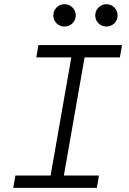

<svg xmlns="http://www.w3.org/2000/svg" viewBox="-20 -912 626 932"><path d="M44.4 0 54.7 -60.1H225.6L326.2 -633.3H156.2L166.5 -693.4H572.3L562 -633.3H390.6L290 -60.1H460.4L450.2 0ZM293 -783.2Q270.5 -783.2 254.6 -798.8Q238.8 -814.5 238.8 -836.9Q238.8 -859.9 254.6 -875.7Q270.5 -891.6 293 -891.6Q315.9 -891.6 331.8 -875.7Q347.7 -859.9 347.7 -836.9Q347.7 -814.5 331.8 -798.8Q315.9 -783.2 293 -783.2ZM496.6 -783.2Q474.1 -783.2 458.3 -798.8Q442.4 -814.5 442.4 -836.9Q442.4 -859.9 458.3 -875.7Q474.1 -891.6 496.6 -891.6Q519 -891.6 534.9 -875.7Q550.8 -859.9 550.8 -836.9Q550.8 -814.5 534.9 -798.8Q519 -783.2 496.6 -783.2Z"/></svg>

Font: Cascadia Mono Light
Style: Italic
Weight: 300
Italic angle: -10°
Monospace: yes
Designer: Aaron Bell
Foundry: Saja Typeworks
Version: Version 2404.023; ttfautohint (v1.8.4)